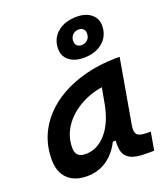

<svg xmlns="http://www.w3.org/2000/svg" viewBox="-146 -900 879 1012"><g transform="rotate(-20 293.0 -394.5)"><path d="M168.9 10.3Q98.6 10.3 60.1 -27.8Q21.5 -65.9 21.5 -135.3Q21.5 -223.1 60.1 -294.7Q98.6 -366.2 167.7 -417Q236.8 -467.8 330.1 -495.1Q423.3 -522.5 532.2 -522.5H543.5L480.5 -161.6Q474.1 -125.5 486.8 -110.8Q499.5 -96.2 541 -96.2H563L545.4 4.9H499.5Q440.4 4.9 412.4 -10.5Q384.3 -25.9 377 -53Q369.6 -80.1 373 -114.7H356.9Q327.1 -54.7 278.6 -22.2Q230 10.3 168.9 10.3ZM200.7 -102.1Q267.6 -102.1 317.6 -160.4Q367.7 -218.8 386.2 -325.7L400.4 -404.3Q326.7 -392.1 268.8 -356.9Q210.9 -321.8 177.7 -270.3Q144.5 -218.8 144.5 -156.2Q144.5 -102.1 200.7 -102.1ZM364.3 -582Q314 -582 283.4 -606.7Q252.9 -631.3 252.9 -671.4Q252.9 -729 293.9 -763.9Q335 -798.8 402.3 -798.8Q452.1 -798.8 482.7 -774.4Q513.2 -750 513.2 -709.5Q513.2 -651.9 472.2 -616.9Q431.2 -582 364.3 -582ZM376 -648.9Q397.5 -648.9 410.9 -662.4Q424.3 -675.8 424.3 -698.2Q424.3 -713.4 415 -722.7Q405.8 -731.9 390.6 -731.9Q368.7 -731.9 355.2 -718.5Q341.8 -705.1 341.8 -682.6Q341.8 -667.5 351.3 -658.2Q360.8 -648.9 376 -648.9Z"/></g></svg>

Font: Cascadia Mono NF SemiBold
Style: Italic
Weight: 600
Italic angle: -10°
Monospace: yes
Designer: Aaron Bell
Foundry: Saja Typeworks
Version: Version 2404.023; ttfautohint (v1.8.4)